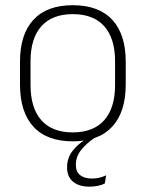

<svg xmlns="http://www.w3.org/2000/svg" viewBox="-20 -518 551 720"><path d="M315.5 182Q276 182 253.8 163.2Q231.5 144.5 231.5 110V109.5Q231.5 75 251.2 49Q271 23 302.5 3.5V1L334.5 -5.5V-1Q303 20.5 283.8 45Q264.5 69.5 264.5 100V100.5Q264.5 126.5 280.8 139Q297 151.5 324.5 151.5Q338.5 151.5 351.2 148.8Q364 146 378 139.5L373 170Q363 175.5 347.2 178.8Q331.5 182 315.5 182ZM253 12Q155.5 12 105.2 -43Q55 -98 55 -201V-286.5Q55 -389.5 105.5 -444Q156 -498.5 253 -498.5Q350 -498.5 400.8 -444Q451.5 -389.5 451.5 -286.5V-201Q451.5 -98 400.8 -43Q350 12 253 12ZM253 -21.5Q330 -21.5 370.8 -67.2Q411.5 -113 411.5 -199.5V-288Q411.5 -374 371 -419.5Q330.5 -465 253 -465Q175.5 -465 135 -419.5Q94.5 -374 94.5 -288V-199.5Q94.5 -113 135 -67.2Q175.5 -21.5 253 -21.5Z"/></svg>

Font: Anek Latin Medium ExtraLight
Style: Regular
Weight: 250
Version: Version 1.003